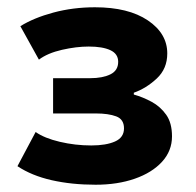

<svg xmlns="http://www.w3.org/2000/svg" viewBox="-20 -731 540 528"><path d="M243 -223Q177 -223 122 -235.5Q67 -248 28 -274L78 -368Q102 -351 144.5 -341Q187 -331 231 -331Q272 -331 296.5 -342Q321 -353 321 -378Q321 -403 299.5 -411Q278 -419 244 -419H126V-516H228Q262 -516 283.5 -526.5Q305 -537 305 -561Q305 -583 283.5 -593Q262 -603 224 -603Q190 -603 150.5 -594Q111 -585 87 -567L36 -659Q73 -682 127 -696.5Q181 -711 241 -711Q333 -711 386.5 -675Q440 -639 440 -584Q440 -542 411 -515Q382 -488 348 -476V-471Q373 -464 397 -451Q421 -438 437 -415.5Q453 -393 453 -356Q453 -316 425.5 -286Q398 -256 350.5 -239.5Q303 -223 243 -223Z"/></svg>

Font: Nunito Sans 6pt Black
Style: Regular
Weight: 900
Version: Version 3.101;gftools[0.9.27]